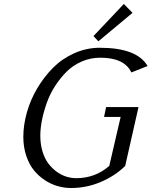

<svg xmlns="http://www.w3.org/2000/svg" viewBox="-20 -942 767 972"><path d="M98.1 0ZM606.9 -921.9 650.9 -877 478 -732.9 453.1 -759.3ZM681.2 -399.9 613.8 -102.1Q563 -51.8 490.7 -21Q418.5 9.8 339.8 9.8Q305.7 9.8 272 0.2Q238.3 -9.3 206.8 -30Q175.3 -50.8 151.4 -80.3Q127.4 -109.9 112.8 -153.6Q98.1 -197.3 98.1 -249Q98.1 -309.1 116 -372.6Q133.8 -436 168.2 -494.4Q202.6 -552.7 248.5 -598.9Q294.4 -645 356.2 -672.6Q418 -700.2 484.9 -700.2Q673.3 -700.2 727.1 -607.9L645 -575.2Q609.9 -649.9 487.8 -649.9Q438.5 -649.9 394.3 -630.9Q350.1 -611.8 317.6 -579.6Q285.2 -547.4 259 -506.8Q232.9 -466.3 217 -421.6Q201.2 -377 192.6 -334.5Q184.1 -292 184.1 -254.9Q184.1 -211.4 195.3 -174.8Q206.5 -138.2 225.1 -113.8Q243.7 -89.4 267.6 -72.3Q291.5 -55.2 316.4 -47.6Q341.3 -40 366.2 -40Q461.9 -40 533.2 -102.1L590.8 -350.1H506.8L517.1 -399.9Z"/></svg>

Font: Pfennig
Style: Italic
Weight: 500
Italic angle: -13°
Version: Version 20120410 ; ttfautohint (v0.8)